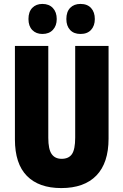

<svg xmlns="http://www.w3.org/2000/svg" viewBox="-20 -948 628 978"><path d="M533 -242Q533 -118 471 -54Q409 10 292 10Q178 10 117 -52Q56 -114 56 -238V-714H226V-246Q226 -188 243 -163.5Q260 -139 294 -139Q330 -139 346.5 -163Q363 -187 363 -247V-714H533ZM125 -851Q125 -888 144.5 -908Q164 -928 196 -928Q230 -928 249.5 -907Q269 -886 269 -851Q269 -817 249.5 -796Q230 -775 196 -775Q164 -775 144.5 -795Q125 -815 125 -851ZM318 -851Q318 -888 337.5 -908Q357 -928 390 -928Q425 -928 444 -907Q463 -886 463 -851Q463 -817 444 -796Q425 -775 390 -775Q356 -775 337 -795.5Q318 -816 318 -851Z"/></svg>

Font: Noto Sans Khmer UI ExtraCondensed Black
Style: Regular
Weight: 900
Width: 2
Designer: Danh Hong and the Monotype Design Team
Foundry: Monotype Imaging Inc.
Version: Version 2.002; ttfautohint (v1.8.4.7-5d5b)